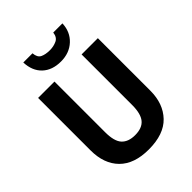

<svg xmlns="http://www.w3.org/2000/svg" viewBox="-263 -1070 1211 1211"><g transform="rotate(-45 342.5 -464.0)"><path d="M609 -246Q609 -130 542 -60Q475 10 340 10Q211 10 143.5 -58Q76 -126 76 -246V-714H222V-262Q222 -181 252.5 -148Q283 -115 343 -115Q406 -115 435 -150Q464 -185 464 -263V-714H609ZM517 -938Q514 -865 465 -819.5Q416 -774 341 -774Q263 -774 217 -817.5Q171 -861 168 -938H250Q253 -898 278 -886Q303 -874 342 -874Q375 -874 403 -887Q431 -900 435 -938Z"/></g></svg>

Font: Noto Sans Arabic SemCond
Style: Bold
Weight: 700
Width: 4
Designer: Monotype Design Team, Nadine Chahine, Nizar Qandah and Khaled Hosny
Foundry: Monotype Imaging Inc.
Version: Version 2.012; ttfautohint (v1.8.4.7-5d5b)